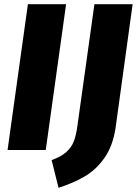

<svg xmlns="http://www.w3.org/2000/svg" viewBox="-20 -715 652 915"><path d="M198 0H16L113 -695H295ZM531 -107Q518 -20 478.5 36.5Q439 93 385 125Q331 157 259 180L226 48Q271 32 296 9.5Q321 -13 332 -42Q343 -71 349 -116L430 -695H612Z"/></svg>

Font: Trujillo ExtraBold
Style: Italic
Weight: 800
Italic angle: -8°
Designer: Fira Sans original fonts by bBox Type GmbH, Carrois Corporate GbR, & Edenspiekermann AG / Changes by Cristiano Sobral
Foundry: Fira Sans original fonts by bBox Type GmbH, Carrois Corporate GbR, & Edenspiekermann AG / Changes by Cristiano Sobral
Version: Version 4.301;July 28, 2020;FontCreator 13.0.0.2655 64-bit